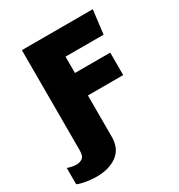

<svg xmlns="http://www.w3.org/2000/svg" viewBox="-260 -820 1062 1140"><g transform="rotate(-30 270.5 -249.5)"><path d="M70 187Q52 187 27.5 184.5Q3 182 -20.5 177Q-44 172 -59 165V53Q-49 57 -31.5 61Q-14 65 3 65Q24 65 42 53Q60 41 60 0V-686H546L526 -523H265V-411H507V-257H265V26Q265 107 210.5 147Q156 187 70 187Z"/></g></svg>

Font: Chivo Mono Black
Style: Regular
Weight: 900
Designer: Hector Gatti
Foundry: Omnibus-Type
Version: Version 1.008